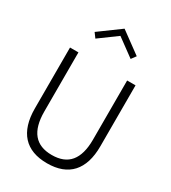

<svg xmlns="http://www.w3.org/2000/svg" viewBox="-248 -1173 1172 1313"><g transform="rotate(30 338.0 -516.5)"><path d="M338.2 14.5Q401.8 14.5 450.2 -3.6Q498.6 -21.8 531.1 -57.5Q563.6 -93.2 580.2 -146.1Q596.8 -199.1 596.8 -268.6V-750H530.5V-282.7Q530.5 -224.5 518.4 -180.9Q506.4 -137.3 482.5 -108.4Q458.6 -79.5 422.5 -65.2Q386.4 -50.9 338.2 -50.9Q290 -50.9 254.1 -65.2Q218.2 -79.5 194.1 -108.4Q170 -137.3 158 -180.9Q145.9 -224.5 145.9 -282.7V-750H79.5V-268.6Q79.5 -199.1 96.1 -146.1Q112.7 -93.2 145.2 -57.5Q177.7 -21.8 226.1 -3.6Q274.5 14.5 338.2 14.5ZM338.2 -991.4 477.3 -889.5 504.5 -926.4 338.2 -1048.2 171.8 -926.4 199.1 -889.5Z"/></g></svg>

Font: Spartan MB
Style: Regular
Weight: 212
Designer: Matt Bailey, Mirko Velimirovic
Foundry: Matt Bailey
Version: Version 1.005